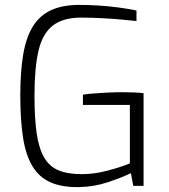

<svg xmlns="http://www.w3.org/2000/svg" viewBox="-20 -760 689 785"><path d="M302 5Q232 6 185.5 -15Q139 -36 112 -81.5Q85 -127 74 -198.5Q63 -270 63 -370Q63 -465 74.5 -535Q86 -605 113.5 -650.5Q141 -696 188 -718Q235 -740 305 -740Q340 -740 381.5 -737.5Q423 -735 464 -729.5Q505 -724 538 -717V-674Q519 -676 482 -679.5Q445 -683 400.5 -685.5Q356 -688 312 -688Q238 -688 196 -655.5Q154 -623 137.5 -553Q121 -483 121 -368Q121 -276 130 -214.5Q139 -153 160.5 -116Q182 -79 219.5 -63.5Q257 -48 315 -48Q365 -48 418.5 -62Q472 -76 511 -92V-331H319V-373Q338 -376 364 -378Q390 -380 420 -381.5Q450 -383 482 -383Q507 -383 529 -382Q551 -381 567 -379V0H525L515 -52Q478 -34 421 -15Q364 4 302 5Z"/></svg>

Font: Exo Thin Light
Style: Regular
Weight: 300
Version: Version 2.000